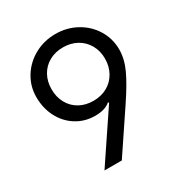

<svg xmlns="http://www.w3.org/2000/svg" viewBox="-168 -840 912 964"><g transform="rotate(-30 288.0 -358.5)"><path d="M528.3 -489.3Q528.3 -435.5 502 -377.9Q475.6 -320.3 419.9 -237.3L260.7 0H160.2L354.5 -289.1L358.4 -276.4L336.9 -294.9L350.6 -293Q340.8 -279.3 316.9 -270Q293 -260.7 258.8 -260.7Q198.2 -260.7 149.9 -291Q101.6 -321.3 74.7 -373.5Q47.9 -425.8 47.9 -489.3Q47.9 -551.8 80.1 -604Q112.3 -656.2 167.5 -686.5Q222.7 -716.8 289.1 -716.8Q354.5 -716.8 409.7 -686.5Q464.8 -656.2 496.6 -604Q528.3 -551.8 528.3 -489.3ZM133.8 -485.4Q133.8 -440.4 153.3 -404.8Q172.9 -369.1 208 -349.6Q243.2 -330.1 288.1 -330.1Q333 -330.1 368.2 -349.6Q403.3 -369.1 423.3 -404.8Q443.4 -440.4 443.4 -485.4Q443.4 -530.3 423.3 -565.4Q403.3 -600.6 368.2 -620.1Q333 -639.6 288.1 -639.6Q243.2 -639.6 208 -620.1Q172.9 -600.6 153.3 -565.4Q133.8 -530.3 133.8 -485.4Z"/></g></svg>

Font: Pretendard GOV Variable
Style: Regular
Weight: 400
Designer: Base glyphs from Inter by Rasmus Andersson; Hangul glyphs from Noto Sans CJK(Source Han Sans) by Jang Soo-young and Kang
Foundry: Kil Hyung-jin
Version: Version 1.307;Glyphs 3.2 (3192)